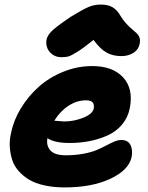

<svg xmlns="http://www.w3.org/2000/svg" viewBox="-20 -816 651 846"><path d="M251 -564Q220.7 -564 201.4 -584.5Q182.1 -605 184.1 -634.8Q185.5 -655.3 204.8 -675.8Q224.1 -696.3 292 -742.2Q343.8 -773.9 369.4 -784.9Q395 -795.9 423.8 -795.9Q456.1 -795.9 475.8 -784.2Q495.6 -772.5 509.8 -748Q521.5 -728 536.4 -711.9Q551.3 -695.8 562.3 -687Q573.2 -678.2 582.5 -669.2Q591.8 -660.2 595.2 -648.9Q598.6 -637.7 595.2 -622.1Q590.8 -597.7 568.1 -583.3Q545.4 -568.8 515.1 -568.8Q477.1 -568.8 449.2 -584.5Q421.4 -600.1 392.1 -640.1Q348.1 -604.5 320.1 -587.2Q292 -569.8 280.3 -566.9Q268.6 -564 251 -564ZM265.1 9.8Q216.3 9.8 176.3 1Q136.2 -7.8 109.1 -23.9Q82 -40 62.3 -62.3Q42.5 -84.5 33.9 -111.1Q25.4 -137.7 23.2 -168Q21 -198.2 28.8 -230Q39.6 -285.2 71.5 -338.1Q103.5 -391.1 149.7 -432.6Q195.8 -474.1 258.1 -499.5Q320.3 -524.9 386.2 -524.9Q477.1 -524.9 522.9 -474.6Q568.8 -424.3 551.8 -338.9Q543.5 -297.4 517.3 -266.6Q491.2 -235.8 453.4 -219Q415.5 -202.1 374 -194.1Q332.5 -186 286.1 -186Q220.7 -186 189 -207Q183.1 -174.3 202.1 -153.1Q221.2 -131.8 270 -131.8Q312.5 -131.8 348.4 -138.7Q384.3 -145.5 407.2 -155.5Q430.2 -165.5 449 -175.5Q467.8 -185.5 484.1 -192.4Q500.5 -199.2 514.2 -199.2Q543.9 -199.2 554.9 -177.2Q565.9 -155.3 560.1 -125Q548.3 -66.9 466.8 -28.6Q385.3 9.8 265.1 9.8ZM358.9 -374Q318.8 -374 281.7 -349.9Q244.6 -325.7 219.2 -284.2Q258.3 -280.8 262.2 -280.8Q306.2 -280.8 347.2 -297.4Q388.2 -314 393.1 -337.9Q396 -356.4 387.9 -365.2Q379.9 -374 358.9 -374Z"/></svg>

Font: Shantell Sans Normal
Style: Italic
Weight: 800
Italic angle: -11.31°
Designer: Stephen Nixon, Anya Danilova, Shantell Martin
Foundry: Arrow Type
Version: Version 1.006;[559af2be0]